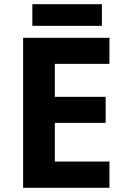

<svg xmlns="http://www.w3.org/2000/svg" viewBox="-20 -894 600 914"><path d="M134 -874H465V-771H134ZM90 -714H501V-590H241V-433H483V-309H241V-125H501V0H90Z"/></svg>

Font: OpenSansMMV
Style: Bold
Weight: 700
Foundry: Ascender Corporation
Version: Version 4.001